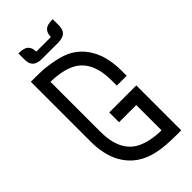

<svg xmlns="http://www.w3.org/2000/svg" viewBox="-270 -925 983 983"><g transform="rotate(-45 221.0 -434.0)"><path d="M405.3 -0.5H369.6Q289.1 -0.5 238.3 -11.2Q124.5 -34.7 73.2 -126Q36.6 -191.4 36.6 -287.6V-720.7Q107.4 -720.7 125.5 -719.2Q177.2 -714.4 225.6 -702.6Q321.3 -678.7 368.2 -595.2Q405.3 -529.3 405.3 -431.2V-395.5H334V-431.2Q334 -576.2 242.7 -622.1Q189 -648.4 107.4 -649.4V-290Q107.4 -145 198.7 -99.6Q252.4 -72.8 334 -71.8V-254.9H209.5V-325.7H405.3ZM275.4 -763.2H160.6Q135.3 -763.7 120.6 -771Q94.2 -783.7 94.2 -824.2V-868.2Q123 -868.2 139.2 -860.8Q164.6 -848.6 165.5 -810.1H271Q272 -848.6 297.4 -860.8Q313.5 -868.2 342.3 -868.2V-824.2Q342.3 -783.7 315.9 -771Q301.3 -763.7 275.4 -763.2Z"/></g></svg>

Font: Greenwashing Machine
Style: Regular
Weight: 400
Designer: Tup Wanders
Foundry: Free font, DO NOT SELL
Version: Version 1.00;August 10, 2023;FontCreator 11.5.0.2430 64-bit